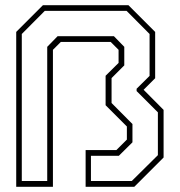

<svg xmlns="http://www.w3.org/2000/svg" viewBox="-20 -720 693 740"><path d="M42.5 0V-597L145.5 -700H475L578 -597V-418.5L533.5 -374L610.5 -296.5V-113L497.5 0H310V-141.5H428.5L469 -182V-232.5L387 -314.5V-428L437 -477.5V-528L406.5 -558.5H214.5L184 -528V0ZM64 -22.5H162V-539.5L202 -580.5H419L459 -539.5V-468L410 -419V-323L490.5 -242V-171.5L438 -119.5H330.5V-22.5H488L588.5 -122V-287L506.5 -369V-378L556.5 -427.5V-589L468 -678H152.5L64 -589Z"/></svg>

Font: Tourney ExtraLight
Style: Regular
Weight: 250
Designer: Tyler Finck
Foundry: Etcetera Type Co
Version: Version 1.015